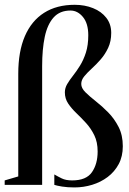

<svg xmlns="http://www.w3.org/2000/svg" viewBox="-20 -792 549 820"><path d="M298 8.5Q268 8.5 245.2 4.8Q222.5 1 212 -2.5V-47Q226.5 -38.5 243.8 -30Q261 -21.5 288.5 -21.5Q348.5 -21.5 372.8 -56.8Q397 -92 397 -145Q397 -185 382.8 -214.2Q368.5 -243.5 347.8 -266.2Q327 -289 306.2 -308.8Q285.5 -328.5 271.2 -349.8Q257 -371 257 -397.5Q257 -416 267 -433Q277 -450 292 -469Q307 -488 321.8 -511.8Q336.5 -535.5 346.8 -567.2Q357 -599 357 -641.5Q357 -692 334.2 -719.5Q311.5 -747 281 -747Q235.5 -747 209 -717.5Q182.5 -688 171.2 -634.8Q160 -581.5 160 -510V-2.5H0V-21.5L58 -38.5V-477Q58 -572 86.2 -637.5Q114.5 -703 168.2 -737.2Q222 -771.5 299 -771.5Q342 -771.5 377.5 -757.2Q413 -743 434 -716Q455 -689 455 -651.5Q455 -615.5 442 -587.8Q429 -560 410.2 -538.5Q391.5 -517 372.2 -499.5Q353 -482 340 -466.2Q327 -450.5 327 -433.5Q327 -415.5 345 -397.8Q363 -380 389.5 -359.2Q416 -338.5 442.2 -311.8Q468.5 -285 486.5 -249.8Q504.5 -214.5 504.5 -167.5Q504.5 -124 487 -91.2Q469.5 -58.5 440 -36.2Q410.5 -14 373.8 -2.8Q337 8.5 298 8.5Z"/></svg>

Font: Merriweather 144pt Medium
Style: Regular
Weight: 500
Version: Version 2.100